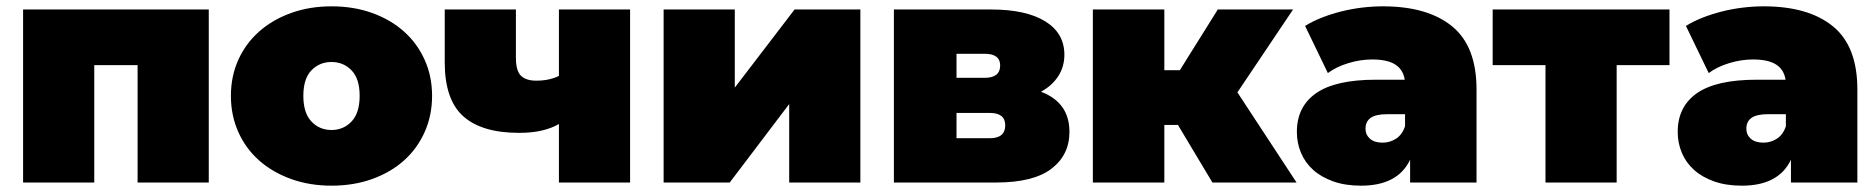

<svg xmlns="http://www.w3.org/2000/svg" viewBox="-20 -577 5931 607"><path d="M278 0H53V-547H640V0H415V-371H278Z M1028 10Q959 10 900.5 -11Q842 -32 799.5 -69.5Q757 -107 733.5 -159.5Q710 -212 710 -274Q710 -336 733.5 -388Q757 -440 799.5 -477.5Q842 -515 900.5 -536Q959 -557 1028 -557Q1098 -557 1156.5 -536Q1215 -515 1257 -477.5Q1299 -440 1322.5 -388Q1346 -336 1346 -274Q1346 -212 1322.5 -159.5Q1299 -107 1257 -69.5Q1215 -32 1156.5 -11Q1098 10 1028 10ZM1028 -166Q1066 -166 1091.5 -193Q1117 -220 1117 -274Q1117 -328 1091.5 -354.5Q1066 -381 1028 -381Q990 -381 964.5 -354.5Q939 -328 939 -274Q939 -220 964.5 -193Q990 -166 1028 -166Z M1972 0H1747V-185Q1725 -172 1694 -164.5Q1663 -157 1621 -157Q1503 -157 1444.5 -209.5Q1386 -262 1386 -380V-547H1611V-395Q1611 -353 1627 -337.5Q1643 -322 1675 -322Q1697 -322 1715 -326Q1733 -330 1747 -337V-547H1972Z M2078 0V-547H2303V-300L2492 -547H2700V0H2475V-248L2287 0Z M3004 -407V-331H3093Q3142 -331 3142 -370Q3142 -407 3093 -407ZM3004 -220V-140H3109Q3158 -140 3158 -181Q3158 -220 3109 -220ZM2806 0V-547H3113Q3224 -547 3284.5 -509.5Q3345 -472 3345 -404Q3345 -366 3325.5 -336Q3306 -306 3271 -287Q3361 -253 3361 -160Q3361 -87 3304 -43.5Q3247 0 3129 0Z M4068 -547 3892 -285 4079 0H3813L3704 -182H3661V0H3435V-547H3661V-355H3710L3830 -547Z M4422 -216H4366Q4330 -216 4313.5 -204.5Q4297 -193 4297 -170Q4297 -151 4311 -138.5Q4325 -126 4351 -126Q4374 -126 4393.5 -138.5Q4413 -151 4422 -178ZM4283 10Q4233 10 4195 -3.5Q4157 -17 4131.5 -40Q4106 -63 4093 -94Q4080 -125 4080 -160Q4080 -240 4141 -282.5Q4202 -325 4330 -325H4421Q4416 -357 4391 -373Q4366 -389 4318 -389Q4281 -389 4243 -377.5Q4205 -366 4178 -346L4106 -495Q4130 -510 4159.5 -521.5Q4189 -533 4221 -541Q4253 -549 4286.5 -553Q4320 -557 4352 -557Q4493 -557 4570.5 -494Q4648 -431 4648 -294V0H4438V-72Q4399 10 4283 10Z M5091 0H4866V-371H4699V-547H5258V-371H5091Z M5626 -216H5570Q5534 -216 5517.5 -204.5Q5501 -193 5501 -170Q5501 -151 5515 -138.5Q5529 -126 5555 -126Q5578 -126 5597.5 -138.5Q5617 -151 5626 -178ZM5487 10Q5437 10 5399 -3.5Q5361 -17 5335.5 -40Q5310 -63 5297 -94Q5284 -125 5284 -160Q5284 -240 5345 -282.5Q5406 -325 5534 -325H5625Q5620 -357 5595 -373Q5570 -389 5522 -389Q5485 -389 5447 -377.5Q5409 -366 5382 -346L5310 -495Q5334 -510 5363.5 -521.5Q5393 -533 5425 -541Q5457 -549 5490.5 -553Q5524 -557 5556 -557Q5697 -557 5774.5 -494Q5852 -431 5852 -294V0H5642V-72Q5603 10 5487 10Z"/></svg>

Font: Montserrat-Alt1 Black
Style: Regular
Weight: 900
Designer: Differentunic
Foundry: Differentunic
Version: Version 7.222